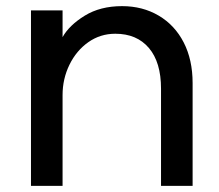

<svg xmlns="http://www.w3.org/2000/svg" viewBox="-20 -523 713 626"><path d="M184 -489V-402Q206 -441 256.5 -472Q307 -503 378 -503Q445 -503 497.5 -472Q550 -441 579 -384.5Q608 -328 608 -252V83H505V-234Q505 -320 465.5 -366.5Q426 -413 356 -413Q307 -413 268 -385.5Q229 -358 206.5 -312Q184 -266 184 -213V83H81V-489Z"/></svg>

Font: Gmarket Sans TTF Medium
Style: Regular
Weight: 500
Designer: Creative Director : Sungho Lee; Art Director : Kiwoong Choi; Project Manager : Sori Yang, Jongwook Yoon; Font Designer :
Foundry: Sandoll Inc.
Version: Version 1.000;hotconv 1.0.109;makeotfexe 2.5.65596